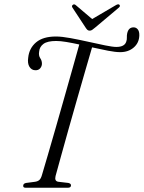

<svg xmlns="http://www.w3.org/2000/svg" viewBox="-20 -882 675 902"><path d="M241 -55Q235 -30.5 254.5 -28L301.5 -22.5Q313.5 -19.5 313.5 -11.5Q313.5 0 299 0H100.5Q88 0 89 -10Q89.5 -20 102.5 -22.5L144.5 -28Q158 -30 165.2 -36.8Q172.5 -43.5 177 -59.5Q187 -93 204.2 -151.8Q221.5 -210.5 242 -282.5Q262.5 -354.5 283.5 -428.2Q304.5 -502 322.5 -566.2Q340.5 -630.5 352.5 -673Q320.5 -680 292 -684.8Q263.5 -689.5 244 -689.5Q203 -689.5 184.5 -676Q166 -662.5 164 -640.5Q160.5 -621 169 -608.8Q177.5 -596.5 177 -581Q176 -569 168 -560.2Q160 -551.5 145.5 -552Q128 -552.5 118.2 -568.5Q108.5 -584.5 112.5 -611Q117 -655.5 149.5 -683Q182 -710.5 243 -710.5Q270 -710.5 310.8 -703Q351.5 -695.5 394.8 -685.8Q438 -676 473.8 -668.8Q509.5 -661.5 526.5 -661.5Q565 -661.5 573 -686Q576.5 -695.5 576 -705.5Q575.5 -715.5 577.5 -725Q583.5 -753.5 607.5 -753.5Q619.5 -753.5 627.2 -744Q635 -734.5 634.5 -715.5Q633.5 -680.5 608.2 -658.8Q583 -637 544.5 -637Q522.5 -637 487.2 -643.8Q452 -650.5 412.5 -659.5Q399.5 -615.5 380.8 -550.5Q362 -485.5 341 -412.2Q320 -339 300.2 -268.5Q280.5 -198 264.8 -141.5Q249 -85 241 -55ZM427 -752.5Q419 -746 413.5 -742Q408 -738 401.5 -738Q394.5 -738 390.5 -741.8Q386.5 -745.5 382 -752.5L320.5 -846Q315 -854.5 322.5 -859.5Q329 -864.5 337 -857L413 -792.5L523 -857Q536 -865 541 -859.5Q547 -853.5 537.5 -845.5Z"/></svg>

Font: Fraunces 144pt Soft Light
Style: Italic
Weight: 300
Italic angle: -16°
Version: Version 1.000;[b76b70a41]